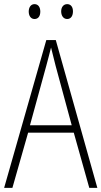

<svg xmlns="http://www.w3.org/2000/svg" viewBox="-20 -909 491 929"><path d="M119 -853C119 -833 129 -817 147 -817C165 -817 175 -831 175 -853C175 -874 165 -889 147 -889C129 -889 119 -873 119 -853ZM276 -854C276 -833 287 -817 305 -817C323 -817 333 -832 333 -854C333 -875 323 -889 305 -889C287 -889 276 -874 276 -854ZM412 0H451L250 -715H204L0 0H40L116 -267H337ZM249 -591 327 -303H125L204 -591C212 -623 220 -649 227 -679C234 -649 242 -621 249 -591Z"/></svg>

Font: Noto Sans Sinhala UI Condensed ExtraLight
Style: Regular
Weight: 200
Width: 3
Designer: Jelle Bosma - Monotype Design Team
Foundry: Monotype Imaging Inc.
Version: Version 2.006